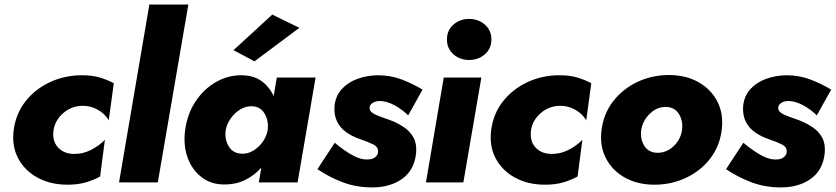

<svg xmlns="http://www.w3.org/2000/svg" viewBox="-20 -800 3665 842"><path d="M215 -230Q208 -184 233 -155Q258 -126 303 -125Q342 -124 378 -142Q414 -160 440 -187L419 -26Q390 -10 355.5 0Q321 10 276 10Q202 10 145.5 -20.5Q89 -51 60 -105Q31 -159 40 -230Q50 -303 92.5 -356.5Q135 -410 199.5 -440Q264 -470 340 -470Q385 -470 418 -460Q451 -450 479 -435L457 -273Q438 -303 407.5 -319.5Q377 -336 344 -336Q295 -336 258.5 -305Q222 -274 215 -230Z M635 -780H806L672 0H502Z M1293 -678 1096 -531 1004 -580 1174 -736ZM792 -230Q801 -299 836.5 -353.5Q872 -408 925 -439Q978 -470 1038 -470Q1091 -470 1126 -445Q1161 -420 1180 -379L1194 -460H1364L1285 0H1115L1126 -65Q1096 -31 1055.5 -11Q1015 9 967 9Q907 10 864.5 -22.5Q822 -55 802.5 -109.5Q783 -164 792 -230ZM970 -230Q964 -191 982.5 -159Q1001 -127 1041 -126Q1067 -125 1091 -139.5Q1115 -154 1132 -178Q1149 -202 1154 -230Q1159 -270 1140.5 -301.5Q1122 -333 1085 -334Q1058 -335 1033.5 -320Q1009 -305 992 -281Q975 -257 970 -230Z M1448 -174Q1492 -137 1529 -117.5Q1566 -98 1596 -101Q1613 -101 1625 -110.5Q1637 -120 1638 -133Q1640 -155 1617 -166.5Q1594 -178 1556 -191Q1524 -202 1498 -220.5Q1472 -239 1458 -267.5Q1444 -296 1447 -336Q1452 -380 1479 -409.5Q1506 -439 1547 -454Q1588 -469 1636 -470Q1693 -470 1741.5 -451.5Q1790 -433 1833 -407L1770 -294Q1744 -320 1710 -338.5Q1676 -357 1645 -357Q1628 -357 1615.5 -349.5Q1603 -342 1601 -331Q1599 -315 1612.5 -305.5Q1626 -296 1648 -288.5Q1670 -281 1694 -272Q1727 -259 1753 -241Q1779 -223 1793.5 -196.5Q1808 -170 1805 -131Q1798 -56 1746 -17.5Q1694 21 1615 22Q1543 22 1483.5 -0.5Q1424 -23 1372 -58Z M1940 -627Q1940 -667 1968.5 -692Q1997 -717 2037 -717Q2078 -717 2106.5 -692Q2135 -667 2135 -627Q2135 -587 2106.5 -562Q2078 -537 2037 -537Q1997 -537 1968.5 -562Q1940 -587 1940 -627ZM1926 -460H2091L2012 0H1848Z M2309 -230Q2302 -184 2327 -155Q2352 -126 2397 -125Q2436 -124 2472 -142Q2508 -160 2534 -187L2513 -26Q2484 -10 2449.5 0Q2415 10 2370 10Q2296 10 2239.5 -20.5Q2183 -51 2154 -105Q2125 -159 2134 -230Q2144 -303 2186.5 -356.5Q2229 -410 2293.5 -440Q2358 -470 2434 -470Q2479 -470 2512 -460Q2545 -450 2573 -435L2551 -273Q2532 -303 2501.5 -319.5Q2471 -336 2438 -336Q2389 -336 2352.5 -305Q2316 -274 2309 -230Z M2618 -230Q2627 -302 2669 -356Q2711 -410 2775 -440.5Q2839 -471 2914 -471Q2987 -471 3042.5 -440Q3098 -409 3126 -354.5Q3154 -300 3145 -230Q3136 -158 3094 -104Q3052 -50 2988 -20Q2924 10 2850 10Q2777 10 2721.5 -20.5Q2666 -51 2637.5 -105.5Q2609 -160 2618 -230ZM2792 -230Q2787 -190 2805.5 -160.5Q2824 -131 2862 -130Q2902 -129 2933.5 -158.5Q2965 -188 2971 -230Q2976 -270 2957.5 -300Q2939 -330 2901 -331Q2862 -332 2830.5 -302Q2799 -272 2792 -230Z M3240 -174Q3284 -137 3321 -117.5Q3358 -98 3388 -101Q3405 -101 3417 -110.5Q3429 -120 3430 -133Q3432 -155 3409 -166.5Q3386 -178 3348 -191Q3316 -202 3290 -220.5Q3264 -239 3250 -267.5Q3236 -296 3239 -336Q3244 -380 3271 -409.5Q3298 -439 3339 -454Q3380 -469 3428 -470Q3485 -470 3533.5 -451.5Q3582 -433 3625 -407L3562 -294Q3536 -320 3502 -338.5Q3468 -357 3437 -357Q3420 -357 3407.5 -349.5Q3395 -342 3393 -331Q3391 -315 3404.5 -305.5Q3418 -296 3440 -288.5Q3462 -281 3486 -272Q3519 -259 3545 -241Q3571 -223 3585.5 -196.5Q3600 -170 3597 -131Q3590 -56 3538 -17.5Q3486 21 3407 22Q3335 22 3275.5 -0.5Q3216 -23 3164 -58Z"/></svg>

Font: Jost* Heavy
Style: Italic
Weight: 800
Italic angle: -10°
Version: Version 3.7